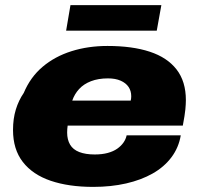

<svg xmlns="http://www.w3.org/2000/svg" viewBox="-20 -720 779 752"><path d="M345 12Q249 12 178.5 -12Q108 -36 69.5 -85.5Q31 -135 31 -211Q31 -255 42 -291Q53 -327 73 -356Q99 -418 147 -458.5Q195 -499 260 -519.5Q325 -540 401 -540Q498 -540 566.5 -517.5Q635 -495 671.5 -448Q708 -401 708 -328Q708 -313 706 -291.5Q704 -270 696 -228H245Q244 -222 243.5 -214.5Q243 -207 243 -201Q243 -173 254.5 -153.5Q266 -134 290.5 -124.5Q315 -115 351 -115Q380 -115 402 -121Q424 -127 439 -137.5Q454 -148 463.5 -161.5Q473 -175 476 -190H688Q680 -142 651.5 -104Q623 -66 578 -40.5Q533 -15 474 -1.5Q415 12 345 12ZM263 -326H492Q493 -330 493.5 -334.5Q494 -339 494 -343Q494 -364 483.5 -379.5Q473 -395 452.5 -404Q432 -413 403 -413Q365 -413 336.5 -402Q308 -391 290 -371.5Q272 -352 263 -326ZM239 -600 256 -700H612L594 -600Z"/></svg>

Font: Archivo SemiExpanded Black
Style: Italic
Weight: 900
Width: 6
Italic angle: -10°
Designer: Hector Gatti
Foundry: Omnibus-Type
Version: Version 2.001